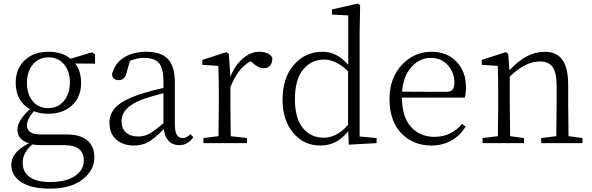

<svg xmlns="http://www.w3.org/2000/svg" viewBox="-20 -823 3404 1104"><path d="M255.9 -201.2Q312.5 -201.2 347.2 -242.2Q381.8 -283.2 381.8 -348.6Q381.8 -413.1 348.1 -453.1Q314.5 -493.2 258.8 -493.2Q203.1 -493.2 168.9 -452.1Q134.8 -411.1 134.8 -346.7Q134.8 -282.2 168 -241.7Q201.2 -201.2 255.9 -201.2ZM350.6 11.7H222.7Q188.5 11.7 166 7.8Q110.4 53.7 110.4 112.3Q110.4 168 151.9 195.8Q193.4 223.6 267.6 223.6Q360.4 223.6 411.1 189Q461.9 154.3 461.9 100.6Q461.9 11.7 350.6 11.7ZM526.4 -510.7V-457L412.1 -458Q446.3 -415 446.3 -346.7Q446.3 -264.6 393.6 -216.8Q340.8 -168.9 257.8 -168.9Q210.9 -168.9 174.8 -183.6Q134.8 -137.7 134.8 -102.5Q134.8 -49.8 214.8 -49.8H363.3Q442.4 -49.8 482.4 -15.6Q522.5 18.6 522.5 82Q522.5 155.3 455.1 208.5Q387.7 261.7 266.6 261.7Q159.2 261.7 102.1 224.1Q44.9 186.5 44.9 124Q44.9 51.8 146.5 1Q80.1 -19.5 80.1 -77.1Q80.1 -129.9 152.3 -195.3Q70.3 -242.2 70.3 -346.7Q70.3 -428.7 122.6 -477.1Q174.8 -525.4 257.8 -525.4Q336.9 -525.4 385.7 -485.4L509.8 -522.5Z M919.9 -115.2V-287.1Q862.3 -273.4 796.9 -251Q678.7 -204.1 678.7 -127.9Q678.7 -84 704.6 -61Q730.5 -38.1 774.4 -38.1Q808.6 -38.1 839.4 -54.7Q870.1 -71.3 919.9 -115.2ZM1075.2 -51.8 1091.8 -34.2Q1059.6 11.7 1009.8 11.7Q972.7 11.7 949.7 -12.7Q926.8 -37.1 921.9 -81.1Q871.1 -28.3 835 -7.3Q798.8 13.7 749 13.7Q688.5 13.7 648.9 -20.5Q609.4 -54.7 609.4 -117.2Q609.4 -170.9 647.9 -209Q686.5 -247.1 781.2 -280.3Q848.6 -301.8 919.9 -317.4V-349.6Q919.9 -430.7 894 -460.4Q868.2 -490.2 806.6 -490.2Q771.5 -490.2 727.5 -473.6L707 -402.3Q697.3 -362.3 663.1 -362.3Q627 -362.3 624 -396.5Q639.6 -458 691.9 -491.7Q744.1 -525.4 821.3 -525.4Q905.3 -525.4 945.3 -483.9Q985.4 -442.4 985.4 -349.6V-112.3Q985.4 -66.4 996.6 -47.9Q1007.8 -29.3 1031.2 -29.3Q1052.7 -29.3 1075.2 -51.8Z M1295.9 -512.7 1304.7 -380.9Q1330.1 -446.3 1375.5 -485.8Q1420.9 -525.4 1470.7 -525.4Q1528.3 -525.4 1545.9 -490.2Q1545.9 -430.7 1494.1 -430.7Q1465.8 -430.7 1433.6 -460.9L1420.9 -470.7Q1345.7 -430.7 1304.7 -320.3V-226.6Q1304.7 -151.4 1306.6 -40L1400.4 -29.3V0H1149.4V-29.3L1236.3 -40Q1238.3 -149.4 1238.3 -226.6V-281.2Q1238.3 -373 1235.4 -444.3L1143.6 -450.2V-478.5L1282.2 -523.4Z M1981.4 -105.5V-413.1Q1911.1 -480.5 1844.7 -480.5Q1770.5 -480.5 1723.1 -423.3Q1675.8 -366.2 1675.8 -252Q1675.8 -143.6 1721.2 -87.4Q1766.6 -31.2 1840.8 -31.2Q1918 -31.2 1981.4 -105.5ZM2047.9 -38.1 2145.5 -29.3V0L1985.4 8.8L1982.4 -68.4Q1918 13.7 1822.3 13.7Q1725.6 13.7 1665 -60.1Q1604.5 -133.8 1604.5 -250Q1604.5 -374 1669.4 -449.7Q1734.4 -525.4 1835 -525.4Q1918 -525.4 1982.4 -450.2V-734.4L1888.7 -739.3V-768.6L2036.1 -802.7L2050.8 -794.9L2047.9 -642.6Z M2292 -295.9 2545.9 -294.9Q2572.3 -294.9 2582.5 -308.1Q2592.8 -321.3 2592.8 -347.7Q2592.8 -405.3 2555.2 -447.8Q2517.6 -490.2 2457 -490.2Q2393.6 -490.2 2346.2 -438Q2298.8 -385.7 2292 -295.9ZM2652.3 -261.7H2291Q2292 -149.4 2343.8 -92.8Q2395.5 -36.1 2478.5 -36.1Q2573.2 -36.1 2637.7 -110.4L2657.2 -95.7Q2627 -43.9 2575.7 -15.1Q2524.4 13.7 2460.9 13.7Q2355.5 13.7 2287.6 -56.6Q2219.7 -127 2219.7 -253.9Q2219.7 -374 2290.5 -449.7Q2361.3 -525.4 2460.9 -525.4Q2549.8 -525.4 2604.5 -468.8Q2659.2 -412.1 2659.2 -322.3Q2659.2 -282.2 2652.3 -261.7Z M3249 -40 3329.1 -29.3V0H3091.8V-29.3L3178.7 -40Q3180.7 -149.4 3180.7 -226.6V-331.1Q3180.7 -406.2 3157.2 -438Q3133.8 -469.7 3084 -469.7Q3001 -469.7 2911.1 -382.8V-226.6Q2911.1 -149.4 2913.1 -40L2993.2 -29.3V0H2754.9V-29.3L2842.8 -40Q2844.7 -149.4 2844.7 -226.6V-281.2Q2844.7 -373 2841.8 -444.3L2750 -450.2V-478.5L2888.7 -523.4L2902.3 -512.7L2909.2 -418.9Q3006.8 -525.4 3112.3 -525.4Q3179.7 -525.4 3213.4 -479.5Q3247.1 -433.6 3247.1 -333V-226.6Q3247.1 -149.4 3249 -40Z"/></svg>

Font: Bpmf Zihi Serif Light
Style: Light
Weight: 300
Foundry: But Ko
Version: Version 1.320